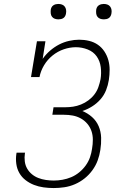

<svg xmlns="http://www.w3.org/2000/svg" viewBox="-20 -944 640 972"><path d="M252 8Q226 8 200.5 4.5Q175 1 152 -8Q129 -17 109.5 -32Q90 -47 78 -68Q66 -89 62.5 -114.5Q59 -140 63 -166L64 -171H107L106 -167Q103 -147 105.5 -127Q108 -107 117.5 -90.5Q127 -74 141.5 -62Q156 -50 174 -43Q192 -36 212 -33Q232 -30 252 -30Q274 -30 296.5 -34Q319 -38 340.5 -47Q362 -56 381 -71.5Q400 -87 414 -106.5Q428 -126 435.5 -147.5Q443 -169 446 -191Q450 -214 450 -237Q450 -260 443 -280.5Q436 -301 422 -317.5Q408 -334 389 -344.5Q370 -355 348.5 -359Q327 -363 304 -363H245L251 -401H310Q330 -401 350 -404Q370 -407 390 -415Q410 -423 427.5 -436Q445 -449 458 -466Q471 -483 478 -503Q485 -523 489 -543Q494 -574 490 -604.5Q486 -635 469.5 -658.5Q453 -682 424 -693.5Q395 -705 364 -705Q334 -705 303 -694.5Q272 -684 246 -663Q220 -642 203 -613.5Q186 -585 180 -554H137L167 -735H210L196 -646Q212 -669 233.5 -687.5Q255 -706 279 -718.5Q303 -731 329.5 -737Q356 -743 381 -743Q407 -743 431.5 -737Q456 -731 475.5 -717.5Q495 -704 508.5 -683.5Q522 -663 528.5 -639.5Q535 -616 535 -590.5Q535 -565 531 -539Q527 -513 517 -487.5Q507 -462 488.5 -441Q470 -420 446 -405Q422 -390 397 -382Q424 -371 446 -351.5Q468 -332 479.5 -305Q491 -278 492 -247Q493 -216 488 -185Q484 -158 474.5 -132Q465 -106 448 -82.5Q431 -59 408.5 -41Q386 -23 359.5 -11.5Q333 0 305.5 4Q278 8 252 8ZM506 -846Q496 -846 487.5 -849Q479 -852 473.5 -859Q468 -866 467 -875.5Q466 -885 467 -895Q468 -901 471 -907Q474 -913 480 -917Q486 -921 492.5 -922.5Q499 -924 505 -924Q515 -924 523.5 -921Q532 -918 537.5 -911Q543 -904 544.5 -894.5Q546 -885 544 -875Q543 -869 540 -863Q537 -857 531.5 -853Q526 -849 519 -847.5Q512 -846 506 -846ZM276 -846Q266 -846 257.5 -849Q249 -852 243.5 -859Q238 -866 237 -875.5Q236 -885 237 -895Q238 -901 241 -907Q244 -913 250 -917Q256 -921 262.5 -922.5Q269 -924 275 -924Q285 -924 293.5 -921Q302 -918 307.5 -911Q313 -904 314.5 -894.5Q316 -885 314 -875Q313 -869 310 -863Q307 -857 301.5 -853Q296 -849 289 -847.5Q282 -846 276 -846Z"/></svg>

Font: Iosevka Etoile Extralight
Style: Italic
Weight: 200
Italic angle: -9°
Designer: Belleve Invis
Foundry: Belleve Invis
Version: Version 22.1.2; ttfautohint (v1.8.4)